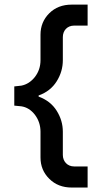

<svg xmlns="http://www.w3.org/2000/svg" viewBox="-20 -759 460 840"><path d="M293.9 -738.8C253.4 -738.8 220.7 -726.1 195.3 -700.7C169.9 -675.3 157.2 -644 157.2 -607.4V-495.6C157.2 -467.8 148.9 -443.4 132.8 -422.4C116.2 -401.4 96.2 -388.7 73.2 -384.3L42.5 -380.9V-296.9L73.2 -293.9C96.2 -290.5 116.2 -278.3 132.8 -256.8C148.9 -235.4 157.2 -210.4 157.2 -182.6V-69.8C157.2 -33.2 169.9 -2 195.8 23.4C221.2 48.8 253.9 61.5 293.9 61.5H363.3V-30.8H304.2C274.4 -30.8 254.9 -53.2 254.9 -81.1V-182.6C254.9 -215.3 246.1 -245.6 228 -274.4C210 -303.2 183.6 -323.7 148.9 -336.4V-341.3C183.6 -353.5 210 -374.5 228 -403.3C246.1 -432.1 254.9 -462.9 254.9 -495.6V-596.7C254.9 -625.5 274.4 -647 304.2 -647H363.3V-738.8Z"/></svg>

Font: Estedad SemiBold
Style: Regular
Weight: 600
Designer: Amin Abedi
Version: Version 7.3